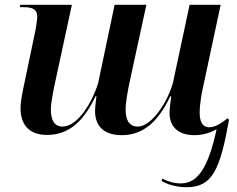

<svg xmlns="http://www.w3.org/2000/svg" viewBox="-20 -556 992 804"><path d="M794 10C830 10 861 0 887 -15C852 148 807 212 737 212C707 212 681 203 660 192L656 202C686 218 720 228 762 228C871 228 902 151 939 -54L933 -61C908 -40 881 -23 856 -23C829 -23 816 -44 816 -87C816 -111 823 -160 829 -185L904 -536H774L705 -213C686 -136 617 -26 557 -26C517 -26 506 -59 506 -98C506 -127 516 -181 523 -214L593 -536H460L391 -208C365 -124 304 -26 242 -26C204 -26 193 -59 193 -98C193 -127 204 -179 211 -212L281 -536H65L63 -526H77C115 -526 136 -518 136 -486C136 -477 133 -456 129 -432L83 -212C76 -178 66 -135 66 -102C66 -43 94 9 177 9C265 9 329 -44 380 -153H384C382 -138 378 -105 378 -91C378 -37 406 10 490 10C579 10 643 -46 693 -153H697C695 -139 690 -99 690 -84C690 -30 721 10 794 10Z"/></svg>

Font: Noto Serif Display SemiBold
Style: Italic
Weight: 600
Italic angle: -12°
Designer: Monotype Design Team
Foundry: Monotype Imaging Inc.
Version: Version 2.009